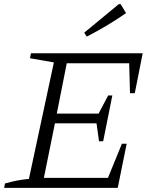

<svg xmlns="http://www.w3.org/2000/svg" viewBox="-27 -903 730 923"><path d="M-7 0 -3 -21Q56 -38 112 -43L232 -603L117 -623L122 -647H659L621 -455H598L594 -599H294L246 -357H447L493 -444H513L469 -224H449L437 -310H237L184 -48H492L559 -212H582L539 0ZM390 -727 378 -746 544 -883H553L579 -840Q534 -809 487.5 -781Q441 -753 390 -727Z"/></svg>

Font: Piazzolla Light
Style: Italic
Weight: 300
Italic angle: -11.3°
Designer: Juan Pablo del Peral
Foundry: Huerta Tipografica
Version: Version 1.330